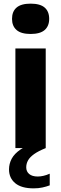

<svg xmlns="http://www.w3.org/2000/svg" viewBox="-20 -813 336 1054"><path d="M64.5 0V-547H231V0ZM148 -626.5Q96 -626.5 71 -648.2Q46 -670 46 -709.5Q46 -750 71 -771.5Q96 -793 148 -793Q200.5 -793 225.2 -771.5Q250 -750 250 -709.5Q250 -670 225.2 -648.2Q200.5 -626.5 148 -626.5ZM164.5 221Q98 221 63.8 192.8Q29.5 164.5 29.5 117Q29.5 86 44.2 58.2Q59 30.5 93.5 7Q128 -16.5 188 -35L231 0Q190 16.5 166.8 33.2Q143.5 50 133.8 67.8Q124 85.5 124 105.5Q124 128.5 140.2 142.2Q156.5 156 187.5 156Q202 156 218.5 152.2Q235 148.5 253 140.5V204.5Q234.5 211.5 213 216.2Q191.5 221 164.5 221Z"/></svg>

Font: Encode Sans SemiExpanded
Style: Bold
Weight: 700
Width: 6
Designer: Multiple Designers
Foundry: Impallari Type
Version: Version 3.002